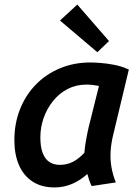

<svg xmlns="http://www.w3.org/2000/svg" viewBox="-20 -808 611 842"><path d="M219 14Q162 14 122.5 -12Q83 -38 63 -84.5Q43 -131 43 -193Q43 -267 68 -329.5Q93 -392 137.5 -437.5Q182 -483 243 -508.5Q304 -534 375 -534Q392 -534 420.5 -532Q449 -530 482 -523.5Q515 -517 545 -503L476 -215Q467 -178 465 -142.5Q463 -107 469 -73.5Q475 -40 488 -8L382 8Q376 -4 371.5 -17Q367 -30 363 -45Q332 -17 296 -1.5Q260 14 219 14ZM243 -85Q273 -85 299 -98Q325 -111 350 -138Q352 -164 357.5 -194.5Q363 -225 369 -251L414 -431Q399 -434 386.5 -435.5Q374 -437 359 -437Q314 -437 277 -418Q240 -399 213 -365.5Q186 -332 171.5 -291Q157 -250 157 -205Q157 -164 167 -137.5Q177 -111 196 -98Q215 -85 243 -85ZM407 -579 243 -718 319 -788 458 -628Z"/></svg>

Font: Ubuntu Sans SemiBold
Style: Italic
Weight: 600
Italic angle: -13.5°
Designer: Dalton Maag Ltd
Foundry: Dalton Maag Ltd
Version: Version 1.006